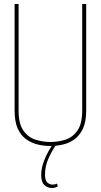

<svg xmlns="http://www.w3.org/2000/svg" viewBox="-20 -720 504 960"><path d="M53 -167V-700H73V-167Q73 -101 97 -67Q121 -33 158 -21.5Q195 -10 232 -10Q270 -10 306.5 -21.5Q343 -33 367 -67Q391 -101 391 -167V-700H411V-167Q411 -112 395 -77.5Q379 -43 353 -24Q327 -5 295.5 2.5Q264 10 232 10Q200 10 168.5 2.5Q137 -5 110.5 -24Q84 -43 68.5 -77.5Q53 -112 53 -167ZM240 220Q218 220 202 205.5Q186 191 186 154Q186 119 202.5 78Q219 37 250 -8L263 0Q237 38 221 75.5Q205 113 205 153Q205 182 216.5 192.5Q228 203 243 203Q255 203 265 198L269 212Q255 220 240 220Z"/></svg>

Font: Georama SemiCondensed Thin
Style: Regular
Weight: 100
Width: 4
Designer: Jean-Baptiste Levee
Foundry: Production Type
Version: Version 1.000